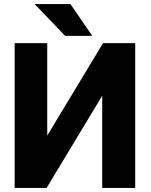

<svg xmlns="http://www.w3.org/2000/svg" viewBox="-20 -923 740 943"><path d="M52 0H209L482 -453V0H644V-711H486L212 -257V-711H52ZM150 -903 300 -747H433L326 -903Z"/></svg>

Font: Aerodynamic
Style: Bd
Weight: 500
Designer: Google
Version: Version 2.000980; 2014